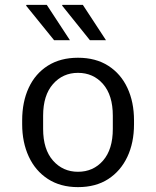

<svg xmlns="http://www.w3.org/2000/svg" viewBox="-20 -758 640 788"><path d="M300 10Q228 10 176.5 -23.5Q125 -57 98 -115.5Q71 -174 71 -248V-264Q71 -340 98 -398Q125 -456 176.5 -488.5Q228 -521 300 -521Q373 -521 424.5 -488Q476 -455 503 -397Q530 -339 530 -264V-248Q530 -172 502.5 -114Q475 -56 424 -23Q373 10 300 10ZM300 -53Q363 -53 403 -99Q443 -145 443 -229V-283Q443 -367 403 -413Q363 -459 300 -459Q238 -459 197.5 -413Q157 -367 157 -283V-229Q157 -145 197.5 -99Q238 -53 300 -53ZM349 -593 235 -735 236 -738H320L415 -593ZM202 -593 87 -735 89 -738H172L267 -593Z"/></svg>

Font: Chivo Mono Light
Style: Regular
Weight: 300
Monospace: yes
Designer: Hector Gatti
Foundry: Omnibus-Type
Version: Version 1.008